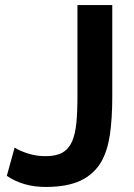

<svg xmlns="http://www.w3.org/2000/svg" viewBox="-20 -730 531 761"><path d="M161 11Q246 11 299 -14Q352 -39 381 -88Q406 -132 415.5 -195.5Q425 -259 425 -349V-710H287V-349Q287 -284 282.5 -241Q278 -198 266 -170Q253 -140 228 -125.5Q203 -111 161 -111Q123 -111 89.5 -122Q56 -133 38 -145L7 -33Q72 11 161 11Z"/></svg>

Font: RT Raleway Bold
Style: Regular
Weight: 400
Designer: Matt McInerney, Pablo Impallari, Rodrigo Fuenzalida — Edited by Milan Moffatt in April 2016
Foundry: Matt McInerney, Pablo Impallari, Rodrigo Fuenzalida — Edited by Milan Moffatt in April 2016
Version: Version 3.001